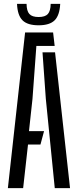

<svg xmlns="http://www.w3.org/2000/svg" viewBox="-20 -967 400 987"><path d="M20.5 0 109 -800H253L261 -731H167L147 -458.5L129 -293H206.5L188 -224H124L99 0ZM261.5 0 215.5 -459.5 198.5 -698H263L340 0ZM178.5 -837Q121.5 -837 95.8 -862.5Q70 -888 67.5 -947H116.5Q117 -910.5 131 -895Q145 -879.5 178.5 -879.5Q212 -879.5 226 -895Q240 -910.5 240.5 -947H289.5Q286.5 -888 260.8 -862.5Q235 -837 178.5 -837Z"/></svg>

Font: Big Shoulders Stencil Display Medium
Style: Regular
Weight: 500
Designer: Patric King
Foundry: XO Type Co
Version: Version 1.000